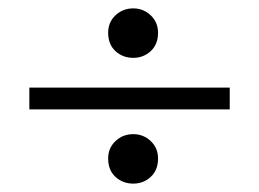

<svg xmlns="http://www.w3.org/2000/svg" viewBox="-20 -566 618 458"><path d="M298 -428Q273 -428 255.5 -444Q238 -460 238 -488Q238 -513 255.5 -529.5Q273 -546 298 -546Q322 -546 339.5 -529.5Q357 -513 357 -488Q357 -460 339.5 -444Q322 -428 298 -428ZM50 -305V-357H528V-305ZM298 -128Q273 -128 255.5 -144Q238 -160 238 -188Q238 -213 255.5 -229.5Q273 -246 298 -246Q322 -246 339.5 -229.5Q357 -213 357 -188Q357 -160 339.5 -144Q322 -128 298 -128Z"/></svg>

Font: Hedvig Letters Serif 12pt
Style: Regular
Weight: 400
Designer: Alexander Örn & Tor Weibull
Foundry: Kanon Foundry
Version: Version 1.000; ttfautohint (v1.8.4.7-5d5b)